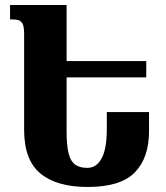

<svg xmlns="http://www.w3.org/2000/svg" viewBox="-20 -734 659 764"><path d="M573 -288V-212Q573 -106 516.5 -48Q460 10 329 10Q206 10 141 -43.5Q76 -97 76 -217V-599Q76 -626 70.5 -638Q65 -650 54 -653.5Q43 -657 20 -657V-714H245V-491H562V-426H245V-212Q245 -155 253 -123.5Q261 -92 279 -79Q297 -66 328 -66Q364 -66 384.5 -104Q405 -142 405 -220V-288Z"/></svg>

Font: Noto Serif Armenian Black Cond
Style: Regular
Weight: 900
Width: 3
Designer: Monotype Design team
Foundry: Monotype Imaging Inc.
Version: Version 1.000